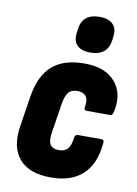

<svg xmlns="http://www.w3.org/2000/svg" viewBox="-83 -771 597 834"><g transform="rotate(10 215.5 -354.0)"><path d="M200 8Q103 8 59.5 -44Q16 -96 31 -189L52 -324Q67 -417 117.5 -461Q168 -505 259 -505Q352 -505 396 -452.5Q440 -400 420 -317Q417 -304 407 -304H305Q290 -304 293 -317Q299 -351 287.5 -366.5Q276 -382 250 -382Q223 -382 210 -366.5Q197 -351 191 -313L171 -184Q165 -148 175.5 -131.5Q186 -115 213 -115Q240 -115 253 -130.5Q266 -146 270 -180Q272 -194 284 -194H386Q401 -194 399 -180Q391 -86 340.5 -39Q290 8 200 8ZM274 -556Q237 -556 217.5 -574Q198 -592 202 -627L204 -645Q212 -716 289 -716Q327 -716 346.5 -697.5Q366 -679 362 -645L360 -627Q351 -556 274 -556Z"/></g></svg>

Font: Sofia Sans Condensed Black
Style: Italic
Weight: 900
Italic angle: -9°
Version: Version 4.100